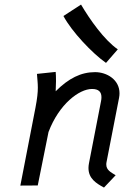

<svg xmlns="http://www.w3.org/2000/svg" viewBox="-20 -823 558 852"><path d="M502.7 -604C442.1 -646 378.7 -736.3 339.6 -802.7L261.5 -752C297.6 -683.6 389.9 -585.9 450.4 -543.9ZM227.1 -418C228 -433.6 228.5 -449.2 228.5 -462.9C228.5 -480.5 228 -495.1 227.1 -503.9L144 -495.1C145.5 -471.7 147.9 -455.6 147.9 -434.1C147.9 -413.1 145.5 -387.2 137.2 -344.2L70.3 0.5L147.5 0L195.3 -237.3C242.2 -361.3 331.5 -428.2 388.2 -428.2C417.5 -428.2 430.2 -415.5 430.2 -391.6C430.2 -386.2 429.7 -379.9 428.2 -373.5L375 -99.6C373.5 -91.8 372.6 -84.5 372.6 -77.6C372.6 -30.3 407.2 -9.3 441.4 9.3L493.2 -45.4C471.7 -58.6 451.7 -68.4 451.7 -92.8C451.7 -96.2 451.7 -99.1 452.6 -103L508.3 -388.7C509.8 -396 510.3 -402.8 510.3 -409.2C510.3 -469.2 454.6 -502.9 401.9 -502.9C339.4 -502.9 284.7 -475.6 227.1 -418Z"/></svg>

Font: Fantasque Sans Mono
Style: RegItalic
Weight: 400
Italic angle: -11°
Monospace: yes
Designer: Jany Belluz
Version: Version 1.6.3